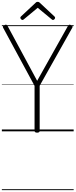

<svg xmlns="http://www.w3.org/2000/svg" viewBox="-20 -1414 813 2067"><path d="M380 14Q352 14 352 -5V-490L14 -1115Q9 -1124 12.5 -1131Q16 -1138 28 -1144Q41 -1150 48 -1148Q55 -1146 62 -1134L380 -544L710 -1132Q718 -1146 725 -1148Q732 -1150 744 -1144Q758 -1137 760.5 -1130.5Q763 -1124 758 -1115L407 -491V-5Q407 14 380 14ZM222 -1199Q215 -1199 207 -1207Q199 -1215 199 -1223Q199 -1226 200 -1229Q201 -1232 205 -1236L361 -1382Q366 -1388 371.5 -1391Q377 -1394 386 -1394Q395 -1394 400 -1391Q405 -1388 411 -1382L568 -1235Q571 -1232 572 -1228.5Q573 -1225 573 -1222Q573 -1214 565.5 -1206.5Q558 -1199 550 -1199Q546 -1199 542 -1201.5Q538 -1204 534 -1208L386 -1330L239 -1208Q234 -1204 230.5 -1201.5Q227 -1199 222 -1199ZM0 623H773V633H0ZM0 -20H773V0H0ZM0 -505H773V-500H0ZM0 -1143H773V-1133H0Z"/></svg>

Font: Playwrite CL Guides
Style: Regular
Weight: 400
Designer: Veronika Burian, José Scaglione
Foundry: TypeTogether
Version: Version 1.003